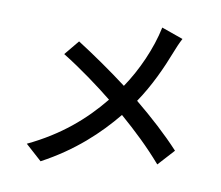

<svg xmlns="http://www.w3.org/2000/svg" viewBox="-86 -876 1172 1019"><g transform="rotate(10 500.0 -366.5)"><path d="M824 -731 708 -772C684 -656 627 -529 561 -432C481 -493 370 -570 286 -623L220 -543C319 -482 423 -405 496 -346C398 -225 277 -121 107 -40L195 39C367 -53 487 -167 578 -278C661 -206 736 -135 808 -52L888 -140C819 -215 733 -293 644 -366C708 -460 756 -567 788 -650C796 -672 813 -711 824 -731Z"/></g></svg>

Font: DAIFUKU Sans JP Medium
Style: Regular
Weight: 500
Designer: Original font ‘Source Han Sans JP’ : Ryoko NISHIZUKA  (kana, bopomofo & ideographs); Paul D. Hunt (Latin, Greek & Cyrill
Foundry: Daifuku
Version: Version 1.000